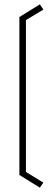

<svg xmlns="http://www.w3.org/2000/svg" viewBox="-20 -715 236 881"><path d="M69 -637 163 -695 179 -671 99 -623V74L179 123L163 146L69 88Z"/></svg>

Font: Turret Road ExtraLight
Style: Regular
Weight: 275
Designer: Noponies
Foundry: Noponies
Version: Version 1.001; ttfautohint (v1.8)